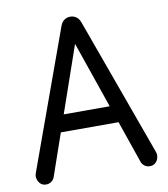

<svg xmlns="http://www.w3.org/2000/svg" viewBox="-81 -779 752 858"><g transform="rotate(-10 295.0 -350.0)"><path d="M60 10Q44 10 34 0.5Q24 -9 21 -22.5Q18 -36 22 -47L249 -674Q256 -694 268.5 -702Q281 -710 295 -710Q309 -710 321.5 -702Q334 -694 341 -674L568 -47Q572 -36 569 -22.5Q566 -9 556 0.5Q546 10 530 10Q517 10 506.5 2.5Q496 -5 492 -17L285 -617H306L98 -17Q94 -5 83.5 2.5Q73 10 60 10ZM122 -208V-285H464V-208Z"/></g></svg>

Font: National Park
Style: Regular
Weight: 400
Designer: Andrea Herstowski, Ben Hoepner
Version: Version 1.009